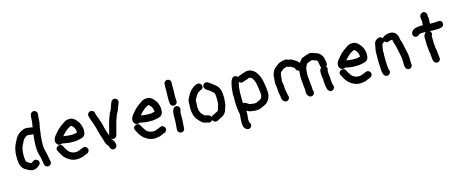

<svg xmlns="http://www.w3.org/2000/svg" viewBox="-46 -1464 5828 2422"><g transform="rotate(-15 2868.0 -253.0)"><path d="M150 -152C149 -156 149 -160 149 -165C148 -171 148 -177 147 -182V-220C147 -244 150 -266 155 -288C160 -323 176 -341 188 -369L199 -391C208 -405 216 -413 229 -423L245 -433C249 -435 254 -437 259 -439C261 -439 263 -439 264 -440C268 -439 272 -439 275 -439C288 -437 296 -435 311 -434L323 -433C327 -433 331 -433 336 -434C335 -427 334 -423 334 -422C329 -376 324 -330 324 -279C324 -257 325 -233 328 -215C331 -175 347 -143 353 -106C355 -82 361 -63 364 -40L366 -30C368 -18 374 -8 384 -1C418 23 462 -6 456 -45L454 -55C448 -91 441 -128 433 -163L429 -177C424 -200 416 -222 416 -250C415 -259 415 -269 415 -279C415 -356 425 -423 435 -490C444 -529 452 -574 452 -619C452 -626 453 -635 455 -645L457 -662C459 -674 456 -685 448 -695C424 -728 373 -713 367 -675L364 -658C362 -644 361 -631 361 -619C361 -586 354 -549 348 -518C342 -521 336 -523 329 -524L317 -525C311 -526 306 -526 303 -526C293 -529 280 -530 269 -531C245 -533 218 -521 201 -512L177 -498C153 -480 136 -462 120 -436C112 -422 103 -399 94 -385C71 -342 56 -286 56 -220V-197C56 -190 56 -183 57 -176C57 -171 57 -165 58 -160C58 -153 58 -147 59 -140C67 -98 80 -63 111 -42C116 -39 122 -36 128 -31C150 -17 174 -3 205 2H227C249 1 266 -8 280 -18C295 -31 313 -38 318 -60C324 -87 304 -109 282 -114C255 -120 240 -98 222 -89H213C208 -89 202 -93 197 -96C185 -103 171 -111 161 -119C160 -119 160 -119 160 -120C155 -128 150 -140 150 -152Z M576 -149 591 -122C607 -89 628 -58 655 -36C686 -10 729 15 784 15H796C801 15 808 14 817 13C846 11 863 6 884 -5C898 -11 902 -12 917 -18L928 -22C946 -29 964 -54 953 -82C946 -100 920 -119 893 -106L882 -102C876 -99 871 -97 868 -96C847 -89 826 -76 796 -76H784C782 -76 779 -77 775 -78C761 -80 750 -82 739 -89L725 -97C722 -98 719 -101 715 -104L703 -116C685 -138 670 -165 657 -191C630 -242 546 -202 576 -149ZM693 -311C723 -345 755 -381 798 -402C803 -405 808 -409 814 -409C815 -410 817 -410 819 -410H826C834 -404 838 -399 844 -392L854 -380C855 -379 856 -377 857 -375L863 -361L867 -353C870 -338 873 -332 873 -311C870 -310 867 -310 865 -310C858 -309 852 -307 846 -306C841 -304 832 -301 825 -301H774C769 -301 764 -301 760 -302C738 -305 713 -307 693 -311ZM656 -227C661 -225 665 -224 670 -223C704 -217 736 -210 774 -210H828C854 -212 873 -220 898 -223C940 -234 963 -255 963 -309C964 -325 963 -337 962 -345C955 -381 944 -411 926 -436C910 -455 899 -470 877 -485C859 -498 843 -501 819 -501C791 -501 767 -491 749 -479C718 -459 690 -438 663 -414C644 -395 630 -378 613 -358C589 -334 555 -278 589 -238C603 -216 633 -211 656 -227Z M1066 -472 1070 -457C1077 -427 1087 -402 1098 -376C1108 -339 1123 -307 1130 -265C1139 -224 1153 -189 1165 -152C1175 -109 1185 -73 1211 -47C1217 -41 1219 -37 1220 -28C1223 -12 1230 -1 1242 7C1266 22 1292 10 1304 -8C1316 -27 1308 -41 1306 -63C1303 -74 1298 -85 1291 -94C1283 -105 1272 -113 1266 -127C1292 -101 1336 -118 1343 -150L1345 -160C1347 -174 1362 -215 1364 -228C1365 -236 1367 -242 1369 -247C1378 -281 1386 -320 1399 -350C1408 -373 1413 -394 1424 -414C1436 -433 1445 -449 1452 -473C1459 -497 1468 -519 1477 -540C1491 -581 1451 -612 1415 -596C1400 -589 1394 -579 1389 -563C1381 -547 1378 -536 1371 -518L1364 -497C1363 -490 1360 -483 1357 -478C1341 -453 1330 -430 1320 -398L1314 -384C1307 -362 1300 -342 1293 -318L1282 -274C1279 -266 1277 -257 1275 -246C1272 -227 1256 -187 1254 -170C1253 -172 1253 -174 1253 -175C1247 -195 1238 -216 1232 -237L1228 -249C1225 -261 1223 -270 1219 -283C1213 -320 1201 -352 1191 -382C1183 -416 1166 -443 1158 -478L1155 -493C1152 -505 1146 -514 1135 -521C1100 -542 1057 -512 1066 -472Z M1588 -149 1603 -122C1619 -89 1640 -58 1667 -36C1698 -10 1741 15 1796 15H1808C1813 15 1820 14 1829 13C1858 11 1875 6 1896 -5C1910 -11 1914 -12 1929 -18L1940 -22C1958 -29 1976 -54 1965 -82C1958 -100 1932 -119 1905 -106L1894 -102C1888 -99 1883 -97 1880 -96C1859 -89 1838 -76 1808 -76H1796C1794 -76 1791 -77 1787 -78C1773 -80 1762 -82 1751 -89L1737 -97C1734 -98 1731 -101 1727 -104L1715 -116C1697 -138 1682 -165 1669 -191C1642 -242 1558 -202 1588 -149ZM1705 -311C1735 -345 1767 -381 1810 -402C1815 -405 1820 -409 1826 -409C1827 -410 1829 -410 1831 -410H1838C1846 -404 1850 -399 1856 -392L1866 -380C1867 -379 1868 -377 1869 -375L1875 -361L1879 -353C1882 -338 1885 -332 1885 -311C1882 -310 1879 -310 1877 -310C1870 -309 1864 -307 1858 -306C1853 -304 1844 -301 1837 -301H1786C1781 -301 1776 -301 1772 -302C1750 -305 1725 -307 1705 -311ZM1668 -227C1673 -225 1677 -224 1682 -223C1716 -217 1748 -210 1786 -210H1840C1866 -212 1885 -220 1910 -223C1952 -234 1975 -255 1975 -309C1976 -325 1975 -337 1974 -345C1967 -381 1956 -411 1938 -436C1922 -455 1911 -470 1889 -485C1871 -498 1855 -501 1831 -501C1803 -501 1779 -491 1761 -479C1730 -459 1702 -438 1675 -414C1656 -395 1642 -378 1625 -358C1601 -334 1567 -278 1601 -238C1615 -216 1645 -211 1668 -227Z M2103 -68C2102 -61 2102 -54 2101 -47C2101 -39 2101 -32 2100 -25V-16C2100 -3 2104 7 2113 16C2140 44 2191 26 2191 -14V-23C2191 -35 2193 -51 2194 -64C2194 -84 2198 -100 2198 -120V-194C2198 -199 2198 -204 2199 -210C2199 -226 2204 -236 2207 -249C2216 -277 2197 -300 2177 -306C2149 -314 2127 -295 2120 -275C2114 -258 2108 -237 2108 -215C2107 -208 2107 -201 2107 -194V-121C2107 -116 2107 -111 2106 -107C2106 -95 2103 -80 2103 -68ZM2094 -455V-402C2095 -395 2095 -389 2096 -384V-374L2097 -366C2097 -353 2102 -343 2111 -334C2140 -307 2188 -328 2188 -368L2187 -376C2187 -383 2187 -390 2186 -396C2186 -399 2186 -402 2185 -406V-455C2185 -471 2187 -494 2187 -510V-588C2187 -611 2192 -624 2179 -641C2154 -673 2104 -657 2098 -620V-613C2097 -607 2096 -599 2096 -589V-510C2096 -494 2094 -471 2094 -455Z M2687 -270V-243C2687 -234 2685 -222 2685 -211C2684 -205 2684 -200 2684 -197L2682 -187C2677 -171 2672 -155 2667 -140L2663 -124C2662 -123 2662 -123 2662 -122L2654 -114C2650 -108 2634 -102 2630 -100C2617 -93 2607 -91 2595 -82C2581 -77 2572 -72 2564 -59C2559 -77 2548 -85 2531 -91C2517 -97 2506 -97 2492 -101L2482 -103C2473 -112 2466 -120 2457 -129C2451 -135 2444 -141 2441 -149C2433 -165 2423 -189 2423 -211C2422 -215 2422 -219 2422 -224V-237C2423 -242 2423 -248 2423 -254C2424 -261 2424 -268 2424 -276V-311C2424 -315 2426 -319 2428 -323C2435 -334 2443 -349 2449 -361C2460 -386 2484 -408 2508 -420C2508 -421 2508 -421 2509 -421C2524 -424 2534 -428 2543 -440C2559 -462 2551 -490 2532 -503C2504 -523 2470 -503 2448 -491C2434 -483 2407 -458 2397 -446C2381 -428 2370 -407 2358 -385L2348 -367C2339 -351 2335 -336 2333 -314V-276C2333 -271 2333 -265 2332 -260C2332 -253 2332 -247 2331 -241V-221C2332 -215 2332 -209 2332 -203C2337 -156 2352 -112 2376 -83C2385 -72 2398 -62 2406 -50C2413 -43 2419 -37 2425 -32C2441 -18 2466 -11 2493 -8L2495 -7L2503 -4C2528 7 2550 -7 2560 -23C2563 -11 2571 -2 2582 4C2607 17 2632 4 2649 -9C2662 -16 2674 -21 2689 -28C2722 -45 2746 -75 2755 -116L2759 -132L2765 -146C2771 -166 2775 -182 2775 -207C2776 -218 2778 -232 2778 -243V-270C2778 -345 2761 -395 2719 -429C2704 -440 2685 -457 2670 -468C2657 -477 2648 -480 2638 -490C2619 -506 2590 -505 2574 -487C2557 -469 2558 -440 2576 -423C2596 -403 2616 -397 2637 -378C2649 -369 2663 -358 2673 -348C2676 -342 2683 -331 2683 -324C2685 -308 2687 -287 2687 -270Z M3019 162C3019 147 3012 136 3003 127C3002 123 3003 119 3003 116C3003 111 3002 103 3001 94C3001 66 3006 44 3008 16C3008 6 3008 -2 3007 -9C3007 -14 3007 -20 3006 -25C3006 -24 3006 -24 3007 -24C3028 -11 3044 -4 3071 -1C3088 1 3101 5 3121 5H3137C3154 5 3176 -1 3189 -5C3201 -9 3216 -19 3229 -23C3246 -30 3265 -41 3278 -51C3306 -76 3330 -120 3330 -173C3330 -207 3324 -241 3320 -274L3316 -294C3313 -317 3308 -342 3301 -363L3295 -381C3291 -392 3285 -402 3280 -413C3268 -437 3253 -462 3231 -477C3210 -492 3187 -506 3154 -506C3134 -507 3113 -501 3098 -494C3071 -482 3036 -478 3015 -461C3006 -476 2985 -489 2961 -480C2940 -472 2935 -455 2925 -437C2918 -422 2917 -401 2911 -384L2907 -364C2904 -349 2901 -337 2901 -318C2900 -311 2900 -305 2900 -301C2899 -298 2899 -294 2899 -291C2898 -284 2897 -278 2897 -271V-258C2897 -252 2897 -246 2898 -241C2898 -237 2898 -232 2899 -227V-211C2898 -202 2898 -193 2898 -185V-153C2898 -144 2900 -133 2900 -124C2900 -112 2902 -105 2902 -93C2904 -79 2905 -66 2907 -53L2911 -31C2913 -21 2915 -11 2916 -1V13L2914 33C2911 51 2910 75 2910 96C2911 104 2911 111 2911 118C2911 148 2918 171 2934 187C2944 198 2956 207 2973 207C2998 207 3019 188 3019 162ZM3005 -381C3005 -385 3006 -389 3007 -393C3007 -395 3008 -397 3009 -398V-400C3016 -391 3024 -386 3034 -383C3054 -378 3066 -388 3081 -392C3094 -396 3108 -400 3119 -404C3129 -408 3139 -415 3152 -415H3158C3172 -408 3186 -400 3193 -386C3203 -367 3213 -348 3218 -324C3226 -286 3233 -244 3237 -201L3239 -185V-173C3239 -157 3232 -138 3226 -127C3219 -120 3208 -113 3197 -108C3178 -101 3161 -86 3136 -86H3115C3110 -87 3106 -88 3101 -89L3087 -91C3074 -93 3064 -94 3055 -101C3034 -112 3020 -133 2991 -125C2991 -134 2989 -144 2989 -153V-208C2990 -218 2990 -226 2989 -233C2989 -238 2990 -243 2989 -248V-277C2990 -283 2991 -289 2991 -294C2992 -299 2992 -306 2993 -314C2993 -340 3001 -359 3005 -381Z M4136 -133V-149C4136 -171 4129 -190 4129 -211C4128 -214 4128 -217 4128 -221V-240C4128 -242 4128 -244 4127 -247C4139 -265 4138 -285 4123 -302C4137 -313 4143 -327 4140 -344C4137 -362 4136 -387 4131 -404C4116 -459 4084 -488 4028 -502C4004 -510 3984 -524 3953 -516C3932 -511 3910 -503 3891 -496L3881 -492C3872 -489 3864 -484 3855 -479C3839 -466 3827 -448 3815 -432V-433C3800 -452 3781 -468 3760 -480C3743 -490 3723 -504 3699 -506L3687 -508C3676 -514 3660 -518 3648 -519C3632 -519 3610 -514 3598 -510L3580 -504C3569 -501 3559 -497 3551 -492C3534 -482 3520 -466 3504 -456C3474 -431 3452 -383 3452 -329C3452 -308 3446 -285 3446 -263C3448 -248 3452 -231 3454 -217C3454 -205 3456 -192 3456 -180L3458 -156C3459 -140 3461 -128 3465 -112L3469 -90C3470 -85 3471 -81 3470 -78C3470 -46 3489 -13 3517 -8C3556 -1 3585 -46 3562 -80C3562 -109 3549 -137 3549 -166C3548 -171 3548 -177 3547 -184C3547 -207 3545 -231 3540 -249L3538 -261C3537 -264 3537 -267 3537 -270V-275C3539 -292 3543 -311 3543 -328C3543 -347 3549 -373 3560 -384C3571 -392 3578 -398 3589 -407C3594 -413 3597 -415 3607 -417C3622 -422 3625 -423 3640 -427C3641 -427 3642 -427 3643 -428C3653 -423 3662 -420 3670 -419L3684 -417C3695 -413 3703 -408 3713 -401C3721 -396 3734 -391 3738 -382C3741 -359 3759 -341 3782 -340V-336C3781 -326 3779 -308 3779 -297C3778 -292 3778 -288 3778 -283C3777 -278 3777 -272 3777 -266V-247C3778 -235 3780 -221 3780 -208C3781 -195 3783 -184 3783 -171C3784 -166 3784 -162 3784 -157C3785 -150 3785 -144 3786 -138L3788 -122C3789 -112 3791 -103 3791 -93C3792 -88 3792 -82 3792 -74C3792 -69 3792 -64 3791 -59C3788 -26 3809 8 3838 13C3877 20 3905 -24 3883 -58V-75C3883 -84 3883 -91 3882 -97C3882 -121 3875 -140 3875 -162C3875 -174 3873 -182 3873 -195C3871 -212 3868 -234 3868 -252V-275C3870 -286 3870 -297 3871 -309C3871 -343 3882 -367 3895 -389C3897 -392 3906 -406 3911 -406L3927 -412C3938 -417 3959 -423 3970 -427C3988 -418 4008 -412 4028 -407L4031 -404L4034 -401C4052 -377 4042 -330 4061 -308C4047 -296 4036 -273 4036 -250C4036 -245 4036 -239 4037 -234V-221C4037 -215 4037 -209 4038 -203L4040 -187C4042 -176 4043 -168 4045 -157V-133C4045 -102 4051 -73 4055 -47C4058 -21 4072 4 4094 11C4134 23 4166 -20 4147 -54C4144 -64 4138 -85 4138 -99C4137 -110 4136 -121 4136 -133Z M4272 -149 4287 -122C4303 -89 4324 -58 4351 -36C4382 -10 4425 15 4480 15H4492C4497 15 4504 14 4513 13C4542 11 4559 6 4580 -5C4594 -11 4598 -12 4613 -18L4624 -22C4642 -29 4660 -54 4649 -82C4642 -100 4616 -119 4589 -106L4578 -102C4572 -99 4567 -97 4564 -96C4543 -89 4522 -76 4492 -76H4480C4478 -76 4475 -77 4471 -78C4457 -80 4446 -82 4435 -89L4421 -97C4418 -98 4415 -101 4411 -104L4399 -116C4381 -138 4366 -165 4353 -191C4326 -242 4242 -202 4272 -149ZM4389 -311C4419 -345 4451 -381 4494 -402C4499 -405 4504 -409 4510 -409C4511 -410 4513 -410 4515 -410H4522C4530 -404 4534 -399 4540 -392L4550 -380C4551 -379 4552 -377 4553 -375L4559 -361L4563 -353C4566 -338 4569 -332 4569 -311C4566 -310 4563 -310 4561 -310C4554 -309 4548 -307 4542 -306C4537 -304 4528 -301 4521 -301H4470C4465 -301 4460 -301 4456 -302C4434 -305 4409 -307 4389 -311ZM4352 -227C4357 -225 4361 -224 4366 -223C4400 -217 4432 -210 4470 -210H4524C4550 -212 4569 -220 4594 -223C4636 -234 4659 -255 4659 -309C4660 -325 4659 -337 4658 -345C4651 -381 4640 -411 4622 -436C4606 -455 4595 -470 4573 -485C4555 -498 4539 -501 4515 -501C4487 -501 4463 -491 4445 -479C4414 -459 4386 -438 4359 -414C4340 -395 4326 -378 4309 -358C4285 -334 4251 -278 4285 -238C4299 -216 4329 -211 4352 -227Z M4868 -165C4868 -172 4868 -178 4867 -184V-251C4868 -257 4868 -263 4868 -268V-305C4868 -308 4868 -313 4869 -320C4869 -325 4870 -330 4871 -334L4875 -354C4877 -361 4879 -369 4880 -378L4882 -394C4896 -399 4906 -407 4911 -422C4916 -413 4924 -406 4934 -402C4962 -390 4979 -412 5003 -412H5015C5020 -402 5022 -386 5024 -373C5026 -364 5035 -343 5037 -333L5041 -317C5042 -312 5043 -307 5045 -300C5056 -236 5077 -182 5077 -106V-70C5077 -43 5083 -20 5100 -8C5135 16 5177 -16 5171 -54C5170 -59 5168 -63 5168 -70V-106C5168 -127 5168 -147 5165 -166L5161 -194L5155 -222C5146 -260 5137 -302 5129 -340L5125 -354C5124 -361 5114 -380 5114 -390L5111 -405L5107 -423C5099 -465 5066 -503 5016 -503H5003C4984 -503 4969 -499 4955 -493L4945 -489C4927 -482 4915 -477 4908 -458C4900 -474 4877 -490 4852 -479C4834 -473 4822 -466 4809 -451C4795 -432 4792 -417 4790 -392L4786 -374L4782 -354C4779 -340 4777 -321 4777 -305V-257C4776 -251 4776 -245 4776 -238V-201C4776 -192 4776 -184 4777 -178V-165C4777 -158 4777 -149 4778 -140L4780 -116C4780 -64 4785 -6 4823 8C4851 18 4874 -1 4881 -20C4887 -37 4882 -50 4876 -62C4876 -63 4876 -65 4875 -67L4873 -83C4872 -89 4872 -94 4872 -99C4871 -104 4871 -111 4870 -120C4870 -134 4868 -151 4868 -165Z M5420 -283V-232C5420 -225 5421 -217 5422 -210L5424 -200C5424 -197 5424 -193 5425 -189C5425 -186 5425 -181 5426 -174C5426 -152 5431 -139 5435 -121V-103C5435 -95 5436 -86 5438 -77C5439 -75 5439 -73 5439 -72C5439 -39 5445 -7 5467 6C5504 27 5543 -5 5534 -44C5533 -49 5531 -54 5531 -60C5530 -65 5530 -69 5530 -72C5530 -80 5526 -93 5526 -103V-118C5527 -129 5525 -139 5522 -148C5520 -155 5518 -160 5518 -166C5517 -170 5517 -175 5516 -180C5516 -183 5515 -192 5515 -195C5515 -207 5513 -217 5511 -227V-283C5511 -299 5509 -309 5509 -326L5513 -334C5526 -356 5519 -381 5502 -394C5507 -394 5511 -394 5515 -393H5607C5636 -396 5664 -398 5679 -417C5695 -438 5688 -466 5670 -480C5649 -496 5628 -484 5601 -484H5528C5529 -491 5529 -498 5529 -505V-523C5536 -547 5531 -564 5524 -584L5526 -594C5530 -620 5511 -642 5489 -646C5463 -651 5440 -631 5436 -609L5434 -599C5431 -584 5433 -569 5438 -554L5441 -545C5439 -538 5438 -530 5438 -521V-505C5438 -501 5438 -497 5437 -493V-489H5398C5387 -489 5377 -488 5368 -486L5346 -482C5339 -480 5333 -478 5327 -476C5306 -469 5295 -456 5284 -437C5271 -412 5282 -385 5301 -375C5326 -362 5353 -375 5363 -392C5364 -393 5366 -393 5368 -393L5384 -397C5387 -398 5392 -398 5398 -398H5426C5435 -398 5443 -398 5452 -397C5445 -393 5440 -388 5436 -382L5430 -372C5421 -358 5417 -342 5418 -324C5418 -306 5420 -298 5420 -283Z"/></g></svg>

Font: Dictator
Style: Regular
Weight: 500
Version: Version MIL.1277